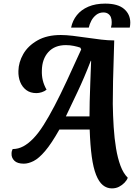

<svg xmlns="http://www.w3.org/2000/svg" viewBox="-20 -884 762 1064"><path d="M600 160Q572 160 550 142Q528 124 512.5 85Q497 46 488.5 -16Q480 -78 477 -166H309Q265 -88 230 -47Q195 -6 166 8.5Q137 23 112 23Q76 23 59.5 6.5Q43 -10 44 -32Q44 -40 45.5 -46Q47 -52 50 -58Q81 -58 109 -73Q137 -88 165 -117Q193 -146 221.5 -191Q250 -236 282 -297Q314 -358 350.5 -436.5Q387 -515 430 -610L425 -620Q411 -625 389.5 -629.5Q368 -634 345 -634Q283 -634 248 -595.5Q213 -557 212 -493Q211 -465 217 -439.5Q223 -414 238 -387Q227 -378 211.5 -373Q196 -368 182 -368Q148 -368 125.5 -385Q103 -402 92 -429.5Q81 -457 82 -491Q83 -539 109 -584.5Q135 -630 187.5 -660Q240 -690 317 -690Q346 -690 384 -685.5Q422 -681 462.5 -675Q503 -669 541.5 -664.5Q580 -660 613 -660Q612 -614 610 -556.5Q608 -499 606.5 -435.5Q605 -372 605 -308Q606 -242 610 -179.5Q614 -117 623 -62.5Q632 -8 647.5 34Q663 76 688 101Q683 115 670 128.5Q657 142 639.5 151Q622 160 600 160ZM345 -239H476Q476 -271 477 -320Q478 -369 480.5 -428Q483 -487 485 -547H483Q446 -451 409 -373.5Q372 -296 345 -239ZM374 -731Q382 -770 406 -800Q430 -830 469.5 -847Q509 -864 563 -864Q633 -864 667.5 -834.5Q702 -805 702 -758Q702 -746 699 -731H595Q598 -742 598.5 -748.5Q599 -755 599 -762Q599 -777 594.5 -788.5Q590 -800 579.5 -807.5Q569 -815 553 -815Q530 -815 513 -801.5Q496 -788 486 -769Q476 -750 472 -731Z"/></svg>

Font: Sansita Swashed Light Medium
Style: Regular
Weight: 500
Version: Version 1.003